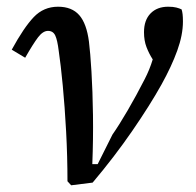

<svg xmlns="http://www.w3.org/2000/svg" viewBox="-20 -540 583 572"><path d="M181 0Q181 -74 177 -148Q173 -222 167 -285Q161 -348 155 -388Q151 -421 144.5 -434.5Q138 -448 123 -448Q108 -448 93.5 -429Q79 -410 55 -368L15 -392Q51 -458 80.5 -489Q110 -520 153 -520Q194 -520 216 -495Q238 -470 245 -416Q249 -384 252.5 -326.5Q256 -269 257 -197.5Q258 -126 255 -51H271L315 -139Q334 -166 360 -210.5Q386 -255 411 -304Q426 -333 435 -363Q424 -380 416.5 -399.5Q409 -419 409 -444Q409 -480 428.5 -500Q448 -520 481 -520Q496 -520 505.5 -517.5Q515 -515 521 -512Q523 -506 524 -497.5Q525 -489 525 -476Q525 -436 508 -389Q491 -342 461 -288Q427 -227 374 -150Q321 -73 256 4L192 12Z"/></svg>

Font: Source Serif 4 Caption
Style: Italic
Weight: 400
Italic angle: -12°
Designer: Frank Grießhammer
Foundry: Adobe Systems Incorporated
Version: Version 4.004;hotconv 1.0.117;makeotfexe 2.5.65602